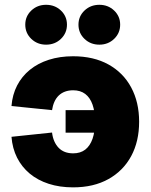

<svg xmlns="http://www.w3.org/2000/svg" viewBox="-20 -786 640 816"><path d="M290.5 10.3Q233.4 10.3 186.8 -4.9Q140.1 -20 106.2 -48.3Q72.3 -76.7 52.5 -116Q32.7 -155.3 28.8 -204.6L201.2 -222.7Q203.6 -202.1 210.9 -185.5Q218.3 -168.9 229.5 -157.5Q240.7 -146 256.1 -140.1Q271.5 -134.3 291 -134.3Q321.8 -134.3 342.3 -150.1Q362.8 -166 373.3 -196.3Q383.8 -226.6 383.8 -269Q383.8 -311.5 373.3 -341.3Q362.8 -371.1 342.3 -386.7Q321.8 -402.3 291 -402.3Q272 -402.3 256.6 -396.7Q241.2 -391.1 229.7 -380.1Q218.3 -369.1 211.2 -353.3Q204.1 -337.4 201.2 -317.9L28.8 -335.4Q32.7 -383.8 52.7 -422.6Q72.8 -461.4 106.9 -489.3Q141.1 -517.1 187.7 -532Q234.4 -546.9 290.5 -546.9Q377.9 -546.9 440.9 -512Q503.9 -477.1 537.6 -414.3Q571.3 -351.6 571.3 -268.6Q571.3 -185.1 537.6 -122.6Q503.9 -60.1 440.9 -24.9Q377.9 10.3 290.5 10.3ZM385.7 -222.2H258.8V-317.9H385.7ZM402.3 -596.2Q364.7 -596.2 339.1 -620.8Q313.5 -645.5 313.5 -681.2Q313.5 -716.8 339.1 -741.2Q364.7 -765.6 402.3 -765.6Q439.5 -765.6 465.1 -741.2Q490.7 -716.8 490.7 -681.2Q490.7 -645.5 465.1 -620.8Q439.5 -596.2 402.3 -596.2ZM175.8 -596.2Q138.7 -596.2 113 -620.8Q87.4 -645.5 87.4 -681.2Q87.4 -716.8 113 -741.2Q138.7 -765.6 175.8 -765.6Q213.4 -765.6 239 -741.2Q264.6 -716.8 264.6 -681.2Q264.6 -645.5 239 -620.8Q213.4 -596.2 175.8 -596.2Z"/></svg>

Font: Inter 18pt Black
Style: Regular
Weight: 900
Designer: Rasmus Andersson
Foundry: rsms
Version: Version 4.001;git-66647c0bb